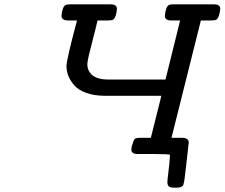

<svg xmlns="http://www.w3.org/2000/svg" viewBox="-20 -714 1041 890"><path d="M265.1 -641.1Q269 -683.1 284.2 -690.9Q289.1 -693.8 303.2 -693.8H494.1Q522 -693.8 522 -672.9Q519 -632.8 503.9 -623Q498 -619.1 479 -619.1H432.1Q425.3 -588.4 412.1 -538.1Q398.9 -487.8 391.8 -457.3Q384.8 -426.8 384.8 -417Q384.8 -383.8 410.2 -363.8Q435.1 -344.7 486.8 -345.2H747.1L814.9 -619.1H772.9Q744.1 -619.1 744.1 -641.1Q748 -683.1 763.2 -690.9Q768.1 -693.8 780.8 -693.8H973.1Q1001 -693.8 1001 -672.9Q997.1 -632.8 982.9 -623Q977.1 -619.1 958 -619.1H911.1L774.9 -75.2H824.2Q855 -75.2 855 -51.8Q855 -50.8 854.5 -48.8Q854 -46.9 854 -44.9Q849.1 -4.9 842.8 54.2Q835 130.4 829.6 143.1Q824.2 155.8 799.8 155.8H785.2Q769 155.8 762.5 149.9Q755.9 144 755.9 129.9Q755.9 121.1 761 80.6Q766.1 40 768.1 3.9Q764.2 0 695.8 0H619.1Q589.4 0 588.9 -20Q588.9 -27.8 591.8 -39.1Q599.6 -64.9 604.7 -70.1Q609.9 -75.2 631.8 -75.2H679.2L728 -270H465.8Q417 -270 379.9 -283.4Q342.8 -296.9 324 -318.8Q305.2 -340.8 296.6 -362.8Q288.1 -384.8 288.1 -408.2Q288.1 -436 336.9 -619.1H296.9Q265.1 -619.1 265.1 -641.1Z"/></svg>

Font: CMU Concrete
Style: BoldItalic
Weight: 700
Italic angle: -14.04°
Version: Version 0.7.0